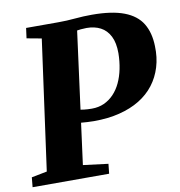

<svg xmlns="http://www.w3.org/2000/svg" viewBox="-94 -827 848 903"><g transform="rotate(-10 330.0 -375.0)"><path d="M-11 0 -6.5 -46.5 67.5 -61 153 -681.5 82.5 -694.5 89 -743H241.5Q284 -743 323.8 -746.8Q363.5 -750.5 404 -750.5Q499.5 -750.5 557.8 -728.2Q616 -706 642.8 -662Q669.5 -618 671 -553.5Q673 -500 659 -454Q645 -408 617 -371.5Q589 -335 547 -309.2Q505 -283.5 450 -269.8Q395 -256 327.5 -256Q314.5 -256 296.2 -257Q278 -258 262 -259.5Q246 -261 239 -261.5L236.5 -327Q246.5 -324.5 260.2 -322Q274 -319.5 291.2 -317.5Q308.5 -315.5 328 -315.5Q360 -315.5 386.2 -327.2Q412.5 -339 433 -360.5Q453.5 -382 467.2 -411.2Q481 -440.5 488.2 -476Q495.5 -511.5 496 -551Q496 -600.5 480 -632Q464 -663.5 435.5 -678.5Q407 -693.5 368.5 -693.5Q355.5 -693.5 340.8 -692Q326 -690.5 309 -686.5Q292 -682.5 272.5 -675L328 -725.5L240 -61.5L359.5 -46.5L354.5 0Z"/></g></svg>

Font: Merriweather 36pt Black
Style: Italic
Weight: 900
Italic angle: -7.8°
Version: Version 2.101